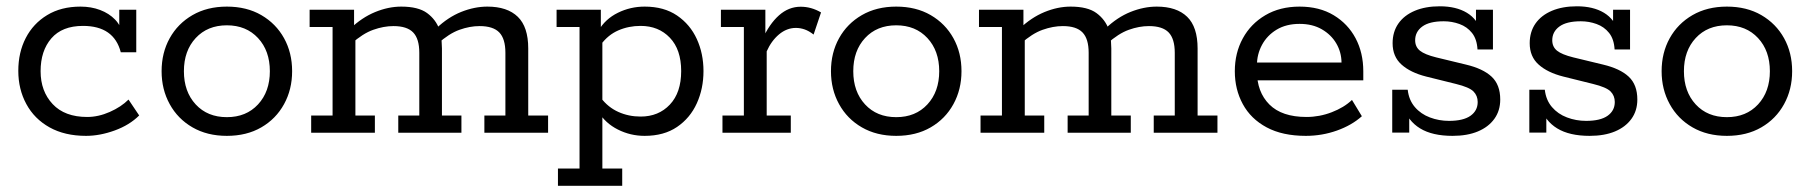

<svg xmlns="http://www.w3.org/2000/svg" viewBox="-20 -428 5837 619"><path d="M257.4 10Q188.8 10 139.7 -17.4Q90.7 -44.8 64.9 -92.6Q39 -140.3 39 -199.7Q39 -258.8 63 -305.4Q87 -352 132 -379.3Q176.9 -406.7 239.7 -406.7Q274 -406.7 302.8 -395.8Q331.7 -384.9 351.2 -364.7Q370.6 -344.6 375.4 -315.8L364.5 -314.5V-396.7H419.3V-259.5H369.4Q347.4 -344.5 247.6 -344.5Q180.3 -344.5 145.6 -304.4Q110.9 -264.3 110.9 -198.4Q110.9 -133.8 149.8 -92.4Q188.7 -50.9 261.1 -50.9Q297.2 -50.9 333.9 -67.1Q370.6 -83.3 394.3 -107L428.7 -55.8Q397.7 -24.8 349.9 -7.4Q302.1 10 257.4 10Z M711.4 10Q648 10 600.6 -17.4Q553.1 -44.8 527.1 -92.3Q501 -139.7 501 -198.4Q501 -257.8 527.1 -304.8Q553.1 -351.8 600.6 -379.3Q648 -406.7 711.4 -406.7Q775.3 -406.7 822.5 -379.3Q869.8 -351.8 895.8 -304.8Q921.8 -257.8 921.8 -198.4Q921.8 -139.7 895.8 -92.3Q869.8 -44.8 822.5 -17.4Q775.3 10 711.4 10ZM711.4 -50.3Q773.8 -50.3 811.9 -91.4Q850 -132.6 850 -198.4Q850 -264.3 811.9 -305.3Q773.8 -346.4 711.4 -346.4Q648.9 -346.4 610.9 -305.3Q572.9 -264.3 572.9 -198.4Q572.9 -132.6 610.9 -91.4Q648.9 -50.3 711.4 -50.3Z M983.2 0V-55.6H1052.2V-341H978.2V-396.7H1121.5V-339.2L1108.9 -335.4Q1146.5 -371.4 1189.3 -389.1Q1232.1 -406.7 1273.6 -406.7Q1328.5 -406.7 1356.9 -385.9Q1385.2 -365.2 1397 -332.3L1386.5 -336.4Q1424.1 -372.4 1466.9 -389.6Q1509.8 -406.7 1551.2 -406.7Q1615.5 -406.7 1649.3 -373.9Q1683 -341.2 1683 -271.8V-55.6H1747V0H1541.6V-55.6H1609.4V-257.8Q1609.4 -302.9 1589.7 -323.4Q1569.9 -343.9 1526.1 -343.9Q1494.6 -343.9 1461.2 -331.9Q1427.9 -320 1390.9 -286.9L1399 -322.3Q1402.8 -309.1 1403.8 -294.1Q1404.8 -279.2 1404.8 -271.8V-55.6H1467.6V0H1264V-55.6H1331.8V-257.8Q1331.8 -302.9 1312 -323.4Q1292.3 -343.9 1248.5 -343.9Q1217 -343.9 1183.3 -331.9Q1149.6 -320 1112.6 -286.9L1125.8 -310.9V-55.6H1188.6V0Z M1774.4 -396.7H1917.1V-332L1909.2 -328.9Q1931.5 -366.9 1972 -386.8Q2012.4 -406.7 2058.3 -406.7Q2120.7 -406.7 2162.9 -377.9Q2205 -349.2 2226.5 -302.2Q2248 -255.3 2248 -198.8Q2248 -142.3 2226.5 -94.9Q2205 -47.5 2162.9 -18.8Q2120.7 10 2058.3 10Q2012.4 10 1972 -10.4Q1931.5 -30.8 1909.2 -67.8L1922 -64.7V115.4H1986V171H1778.8V115.4H1848.4V-341H1774.4ZM2045.3 -52.2Q2103.2 -52.2 2139.6 -90.8Q2176.1 -129.4 2176.1 -198.8Q2176.1 -268.3 2139.6 -306.4Q2103.2 -344.5 2045.3 -344.5Q2006.7 -344.5 1973.6 -330.1Q1940.4 -315.7 1917.4 -284.4L1922 -314.6V-79.6L1917.4 -112.3Q1940.4 -82 1973.6 -67.1Q2006.7 -52.2 2045.3 -52.2Z M2309.2 0V-55.6H2378.2V-341H2304.2V-396.7H2447.5V-294.1L2437.5 -300.2Q2460.2 -350.8 2491.5 -378.6Q2522.7 -406.3 2561.3 -406.3Q2595.7 -406.3 2627 -387.9L2603 -316.6Q2588.2 -328.2 2574.2 -333.1Q2560.2 -338 2546 -338Q2516.5 -338 2491.5 -317.1Q2466.6 -296.1 2451.8 -262.4V-55.6H2529.5V0Z M2869.4 10Q2806 10 2758.6 -17.4Q2711.1 -44.8 2685.1 -92.3Q2659 -139.7 2659 -198.4Q2659 -257.8 2685.1 -304.8Q2711.1 -351.8 2758.6 -379.3Q2806 -406.7 2869.4 -406.7Q2933.3 -406.7 2980.5 -379.3Q3027.8 -351.8 3053.8 -304.8Q3079.8 -257.8 3079.8 -198.4Q3079.8 -139.7 3053.8 -92.3Q3027.8 -44.8 2980.5 -17.4Q2933.3 10 2869.4 10ZM2869.4 -50.3Q2931.8 -50.3 2969.9 -91.4Q3008 -132.6 3008 -198.4Q3008 -264.3 2969.9 -305.3Q2931.8 -346.4 2869.4 -346.4Q2806.9 -346.4 2768.9 -305.3Q2730.9 -264.3 2730.9 -198.4Q2730.9 -132.6 2768.9 -91.4Q2806.9 -50.3 2869.4 -50.3Z M3141.2 0V-55.6H3210.2V-341H3136.2V-396.7H3279.5V-339.2L3266.9 -335.4Q3304.5 -371.4 3347.3 -389.1Q3390.1 -406.7 3431.6 -406.7Q3486.5 -406.7 3514.9 -385.9Q3543.2 -365.2 3555 -332.3L3544.5 -336.4Q3582.1 -372.4 3624.9 -389.6Q3667.8 -406.7 3709.2 -406.7Q3773.5 -406.7 3807.3 -373.9Q3841 -341.2 3841 -271.8V-55.6H3905V0H3699.6V-55.6H3767.4V-257.8Q3767.4 -302.9 3747.7 -323.4Q3727.9 -343.9 3684.1 -343.9Q3652.6 -343.9 3619.2 -331.9Q3585.9 -320 3548.9 -286.9L3557 -322.3Q3560.8 -309.1 3561.8 -294.1Q3562.8 -279.2 3562.8 -271.8V-55.6H3625.6V0H3422V-55.6H3489.8V-257.8Q3489.8 -302.9 3470 -323.4Q3450.3 -343.9 3406.5 -343.9Q3375 -343.9 3341.3 -331.9Q3307.6 -320 3270.6 -286.9L3283.8 -310.9V-55.6H3346.6V0Z M4189.9 10Q4114.6 10 4063.6 -17.4Q4012.5 -44.8 3986.8 -92.3Q3961 -139.7 3961 -198.4Q3961 -257.2 3986.7 -304.2Q4012.3 -351.2 4059.3 -378.9Q4106.3 -406.7 4169.8 -406.7Q4233.8 -406.7 4279.8 -378.9Q4325.7 -351.2 4350.5 -304.4Q4375.2 -257.6 4375.2 -198.1V-169H4004.6V-226.5H4305Q4304.6 -259.8 4288.2 -287.9Q4271.8 -316 4241.6 -333.5Q4211.4 -351 4169.8 -351Q4126.6 -351 4095.8 -332.4Q4065.1 -313.8 4048.7 -283.4Q4032.3 -253 4032.3 -217.5V-198.4Q4032.3 -131.4 4072.5 -91.1Q4112.7 -50.9 4192.1 -50.9Q4234.1 -50.9 4273.6 -66.2Q4313.2 -81.4 4338.7 -105.8L4370.6 -53.3Q4338.1 -24.2 4290.2 -7.1Q4242.4 10 4189.9 10Z M4663.1 10Q4597.7 10 4558.3 -14.1Q4518.9 -38.2 4504 -84.5L4523.3 -91.5V-0.4H4468.5V-138.6H4518.4Q4522.1 -105.6 4541.3 -83Q4560.6 -60.4 4589.9 -49.4Q4619.2 -38.3 4651.5 -38.3Q4697.7 -38.3 4720.9 -54.8Q4744 -71.3 4744 -99.1Q4744 -119.4 4730.4 -133.2Q4716.8 -146.9 4673.8 -157.4L4577.9 -181.2Q4527.2 -194 4498.5 -219.8Q4469.7 -245.5 4469.7 -288.7Q4469.7 -325.3 4488.3 -352.1Q4507 -378.8 4541.4 -393.3Q4575.7 -407.7 4621.9 -407.7Q4674.4 -407.7 4709.2 -386.8Q4743.9 -365.8 4756 -324.4L4738.5 -321.8V-396.7H4793.2V-268.5H4743.4Q4741.5 -302 4725.6 -321.9Q4709.7 -341.8 4685.2 -350.6Q4660.8 -359.4 4634.5 -359.4Q4588.4 -359.4 4565.4 -342.5Q4542.4 -325.6 4542.4 -298.2Q4542.4 -277 4557.9 -264.5Q4573.4 -252.1 4610.2 -243L4706.1 -219.8Q4761 -206.8 4788.8 -180.9Q4816.7 -154.9 4816.7 -107.2Q4816.7 -71.1 4797.7 -44.8Q4778.6 -18.4 4744.5 -4.2Q4710.3 10 4663.1 10Z M5105.1 10Q5039.7 10 5000.3 -14.1Q4960.9 -38.2 4946 -84.5L4965.3 -91.5V-0.4H4910.5V-138.6H4960.4Q4964.1 -105.6 4983.3 -83Q5002.6 -60.4 5031.9 -49.4Q5061.2 -38.3 5093.5 -38.3Q5139.7 -38.3 5162.9 -54.8Q5186 -71.3 5186 -99.1Q5186 -119.4 5172.4 -133.2Q5158.8 -146.9 5115.8 -157.4L5019.9 -181.2Q4969.2 -194 4940.5 -219.8Q4911.7 -245.5 4911.7 -288.7Q4911.7 -325.3 4930.3 -352.1Q4949 -378.8 4983.4 -393.3Q5017.7 -407.7 5063.9 -407.7Q5116.4 -407.7 5151.2 -386.8Q5185.9 -365.8 5198 -324.4L5180.5 -321.8V-396.7H5235.2V-268.5H5185.4Q5183.5 -302 5167.6 -321.9Q5151.7 -341.8 5127.2 -350.6Q5102.8 -359.4 5076.5 -359.4Q5030.4 -359.4 5007.4 -342.5Q4984.4 -325.6 4984.4 -298.2Q4984.4 -277 4999.9 -264.5Q5015.4 -252.1 5052.2 -243L5148.1 -219.8Q5203 -206.8 5230.8 -180.9Q5258.7 -154.9 5258.7 -107.2Q5258.7 -71.1 5239.7 -44.8Q5220.6 -18.4 5186.5 -4.2Q5152.3 10 5105.1 10Z M5547.4 10Q5484 10 5436.6 -17.4Q5389.1 -44.8 5363.1 -92.3Q5337 -139.7 5337 -198.4Q5337 -257.8 5363.1 -304.8Q5389.1 -351.8 5436.6 -379.3Q5484 -406.7 5547.4 -406.7Q5611.3 -406.7 5658.5 -379.3Q5705.8 -351.8 5731.8 -304.8Q5757.8 -257.8 5757.8 -198.4Q5757.8 -139.7 5731.8 -92.3Q5705.8 -44.8 5658.5 -17.4Q5611.3 10 5547.4 10ZM5547.4 -50.3Q5609.8 -50.3 5647.9 -91.4Q5686 -132.6 5686 -198.4Q5686 -264.3 5647.9 -305.3Q5609.8 -346.4 5547.4 -346.4Q5484.9 -346.4 5446.9 -305.3Q5408.9 -264.3 5408.9 -198.4Q5408.9 -132.6 5446.9 -91.4Q5484.9 -50.3 5547.4 -50.3Z"/></svg>

Font: Rokkitt SemiBold
Style: Regular
Weight: 600
Designer: Vernon Adams
Foundry: Vernon Adams
Version: Version 3.103